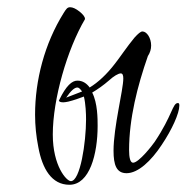

<svg xmlns="http://www.w3.org/2000/svg" viewBox="-20 -504 516 531"><path d="M172 7C228 7 250 -78 250 -156C250 -175 250 -219 235 -248C250 -257 266 -268 282 -282C294 -293 307 -301 314 -301C319 -301 321 -296 321 -287C321 -255 294 -153 294 -87C294 -48 302 -25 330 -25C362 -25 398 -59 427 -103C456 -146 476 -191 476 -212C476 -217 475 -219 472 -219C457 -219 457 -185 408 -112C402 -103 364 -54 348 -54C340 -54 337 -69 337 -89C337 -176 360 -266 389 -349C395 -358 398 -368 398 -378C398 -399 386 -417 374 -417C369 -417 362 -411 352 -400C332 -376 310 -343 298 -328C275 -298 251 -276 228 -262C220 -273 209 -281 194 -281C179 -281 163 -267 144 -228V-227C143 -227 143 -227 143 -227V-226C143 -223 147 -221 155 -221C159 -221 164 -222 169 -223C185 -227 199 -232 212 -237C217 -217 218 -189 218 -174C218 -110 202 -3 176 -3C164 -3 126 -45 126 -132C126 -230 166 -368 215 -451V-452C215 -457 210 -464 200 -472C190 -480 181 -484 174 -484C166 -484 163 -479 156 -468C103 -383 77 -282 77 -187C77 -157 80 -127 86 -97C97 -37 123 7 172 7ZM163 -234C176 -253 186 -262 194 -262C198 -262 202 -258 207 -251Z"/></svg>

Font: Comforter
Style: Regular
Weight: 400
Designer: Robert E. Leuschke
Foundry: Robert E. Leuschke
Version: Version 1.013; ttfautohint (v1.8.3)